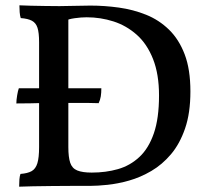

<svg xmlns="http://www.w3.org/2000/svg" viewBox="-20 -699 771 722"><path d="M52 3Q52 -12 53 -24.5Q54 -37 57 -45Q84 -47 99 -55.5Q114 -64 120.5 -85Q127 -106 127 -146V-540Q127 -576 121 -594.5Q115 -613 100 -621Q85 -629 58 -631Q55 -640 54 -653Q53 -666 53 -679Q70 -678 96 -677.5Q122 -677 150.5 -676.5Q179 -676 204 -676Q231 -676 260.5 -677Q290 -678 320 -678Q373 -678 427 -670.5Q481 -663 529.5 -643.5Q578 -624 615.5 -587.5Q653 -551 674.5 -494.5Q696 -438 696 -355Q696 -274 676 -216Q656 -158 623 -119Q590 -80 549 -56Q508 -32 465.5 -20Q423 -8 384.5 -4Q346 0 319 0Q291 0 253.5 0Q216 0 176.5 0.5Q137 1 104 1.5Q71 2 52 3ZM325 -50Q378 -50 423.5 -63Q469 -76 504 -108.5Q539 -141 558.5 -197.5Q578 -254 578 -340Q578 -420 555.5 -477Q533 -534 494 -568.5Q455 -603 406.5 -618.5Q358 -634 306 -634Q285 -634 260.5 -630.5Q236 -627 228 -621L237 -650V-146Q237 -108 244 -87Q251 -66 270.5 -58Q290 -50 325 -50ZM41.5 -310Q41.5 -323 44.5 -340.5Q47.4 -358 50.8 -367H178.3H225.1H361.1Q361.1 -350 359 -336.5Q356.8 -323 350.9 -311Q327.1 -312 307.5 -312Q288 -312 268 -312Q248 -312 222.5 -312H177.5Q155.4 -312 135.8 -311.5Q116.3 -311 94.2 -310.5Q72.1 -310 41.5 -310Z"/></svg>

Font: Vollkorn Medium
Style: Regular
Weight: 500
Designer: Friedrich Althausen
Foundry: Friedrich Althausen
Version: Version 5.000